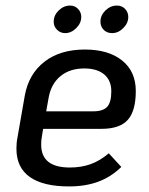

<svg xmlns="http://www.w3.org/2000/svg" viewBox="-20 -659 536 690"><path d="M130 -165Q128 -156 128 -139Q128 -57 231 -57Q272 -57 305.5 -69Q339 -81 371 -108L416 -59Q379 -23 333 -6Q287 11 228 11Q135 11 87 -23Q39 -57 39 -125Q39 -147 43 -166L69 -315Q83 -393 139.5 -437Q196 -481 285 -481Q370 -481 419 -441.5Q468 -402 468 -332Q468 -260 439 -228Q410 -196 345 -196H135ZM155 -309 146 -259H316Q350 -259 365 -275Q380 -291 380 -331Q380 -370 354.5 -391.5Q329 -413 283 -413Q231 -413 197.5 -385.5Q164 -358 155 -309ZM173 -581Q173 -604 191 -621.5Q209 -639 232 -639Q249 -639 260.5 -627Q272 -615 272 -598Q272 -576 254 -558Q236 -540 214 -540Q197 -540 185 -552Q173 -564 173 -581ZM341 -581Q341 -604 359 -621.5Q377 -639 400 -639Q418 -639 429.5 -627Q441 -615 441 -598Q441 -576 423 -558Q405 -540 383 -540Q364 -540 352.5 -552Q341 -564 341 -581Z"/></svg>

Font: KoHo Medium
Style: Italic
Weight: 500
Italic angle: -10°
Designer: Cadson Demak & Katatrad Team
Foundry: Cadson Demak Co.,Ltd.
Version: Version 1.000